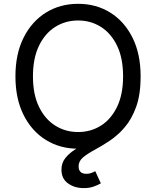

<svg xmlns="http://www.w3.org/2000/svg" viewBox="-20 -757 805 990"><path d="M382.8 9.8Q289.6 9.8 216.6 -35.4Q143.6 -80.6 101.6 -164.3Q59.6 -248 59.6 -363.3Q59.6 -479 101.6 -562.7Q143.6 -646.5 216.6 -691.9Q289.6 -737.3 382.8 -737.3Q476.1 -737.3 548.8 -691.9Q621.6 -646.5 663.3 -562.7Q705.1 -479 705.1 -363.3Q705.1 -248 663.3 -164.3Q621.6 -80.6 548.8 -35.4Q476.1 9.8 382.8 9.8ZM382.8 -76.2Q447.8 -76.2 500.2 -109.1Q552.7 -142.1 583.7 -206.3Q614.7 -270.5 614.7 -363.3Q614.7 -457 583.7 -521.2Q552.7 -585.4 500.2 -618.4Q447.8 -651.4 382.8 -651.4Q317.4 -651.4 264.6 -618.2Q211.9 -585 180.9 -520.8Q149.9 -456.5 149.9 -363.3Q149.9 -270.5 180.9 -206.5Q211.9 -142.6 264.6 -109.4Q317.4 -76.2 382.8 -76.2ZM411.6 212.9Q364.3 212.9 330.6 188.5Q296.9 164.1 296.9 118.2Q296.9 83 316.9 57.9Q336.9 32.7 370.1 12Q403.3 -8.8 443.1 -30.3Q482.9 -51.8 522.5 -78.9Q562 -106 595.2 -143.8Q628.4 -181.6 648.4 -235.1Q668.5 -288.6 668.5 -363.3H705.1Q705.1 -269.5 681.9 -205.6Q658.7 -141.6 622.3 -99.9Q585.9 -58.1 545.2 -31Q504.4 -3.9 468 15.6Q431.6 35.2 408.4 54.4Q385.3 73.7 385.3 100.6Q385.3 139.2 425.8 139.2Q439.5 139.2 450.7 135Q461.9 130.9 471.2 125.5L500 188.5Q485.4 196.8 463.6 204.8Q441.9 212.9 411.6 212.9Z"/></svg>

Font: Inter-Regular
Style: Regular
Weight: 400
Designer: Rasmus Andersson
Foundry: rsms
Version: Version 4.000;git-a52131595